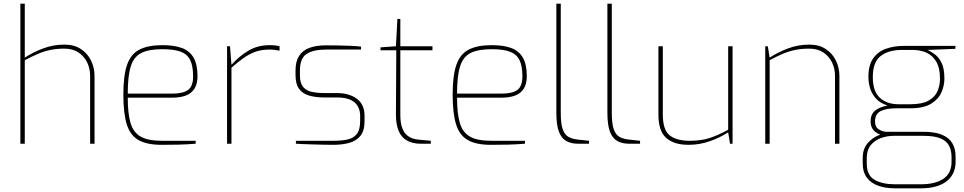

<svg xmlns="http://www.w3.org/2000/svg" viewBox="-20 -783 5251 1046"><path d="M91 0V-763H115V-469Q159 -498 214.5 -519Q270 -540 331 -540Q384 -540 420.5 -516Q457 -492 476 -453Q495 -414 495 -370V0H471V-370Q471 -410 454.5 -443.5Q438 -477 407 -497.5Q376 -518 331 -518Q287 -518 252.5 -510.5Q218 -503 185.5 -489Q153 -475 115 -455V0Z M860 6Q780 6 734.5 -20Q689 -46 670.5 -106Q652 -166 652 -268Q652 -372 672.5 -430.5Q693 -489 740 -513Q787 -537 865 -537Q929 -537 971 -521.5Q1013 -506 1034.5 -469Q1056 -432 1056 -367Q1056 -326 1039.5 -300Q1023 -274 992.5 -262.5Q962 -251 920 -251H676Q676 -165 691 -113.5Q706 -62 746 -39Q786 -16 862 -16H1046V0Q995 4 953.5 5Q912 6 860 6ZM676 -273H920Q977 -273 1004.5 -293Q1032 -313 1032 -367Q1032 -425 1015.5 -457Q999 -489 962.5 -502Q926 -515 865 -515Q791 -515 750 -494.5Q709 -474 692.5 -421.5Q676 -369 676 -273Z M1217 0V-531H1233L1241 -430Q1283 -477 1333.5 -507Q1384 -537 1449 -537Q1465 -537 1478.5 -535.5Q1492 -534 1503 -531V-507Q1492 -509 1478.5 -511Q1465 -513 1449 -513Q1406 -513 1373 -501.5Q1340 -490 1308.5 -468Q1277 -446 1241 -414V0Z M1796 6Q1781 6 1751.5 5.5Q1722 5 1689 4Q1656 3 1629.5 2Q1603 1 1592 0V-16H1796Q1838 -16 1871 -22.5Q1904 -29 1923 -52Q1942 -75 1942 -123V-152Q1942 -199 1911 -225.5Q1880 -252 1816 -252H1748Q1699 -252 1663.5 -262.5Q1628 -273 1609 -299.5Q1590 -326 1590 -373V-399Q1590 -448 1609 -478Q1628 -508 1665 -522Q1702 -536 1756 -536Q1780 -536 1815.5 -535.5Q1851 -535 1887.5 -533.5Q1924 -532 1947 -529V-513H1756Q1688 -513 1651 -489.5Q1614 -466 1614 -399V-373Q1614 -331 1631 -310Q1648 -289 1678.5 -282.5Q1709 -276 1748 -276H1816Q1882 -276 1924 -245Q1966 -214 1966 -152V-123Q1966 -69 1942.5 -41.5Q1919 -14 1880.5 -4Q1842 6 1796 6Z M2272 0Q2229 0 2198.5 -16.5Q2168 -33 2152.5 -68Q2137 -103 2137 -158L2139 -509H2053V-525L2137 -531L2145 -680H2161V-531H2336V-509H2161V-158Q2161 -113 2171 -86.5Q2181 -60 2197 -46.5Q2213 -33 2230.5 -28Q2248 -23 2263 -22L2327 -16V0Z M2654 6Q2574 6 2528.5 -20Q2483 -46 2464.5 -106Q2446 -166 2446 -268Q2446 -372 2466.5 -430.5Q2487 -489 2534 -513Q2581 -537 2659 -537Q2723 -537 2765 -521.5Q2807 -506 2828.5 -469Q2850 -432 2850 -367Q2850 -326 2833.5 -300Q2817 -274 2786.5 -262.5Q2756 -251 2714 -251H2470Q2470 -165 2485 -113.5Q2500 -62 2540 -39Q2580 -16 2656 -16H2840V0Q2789 4 2747.5 5Q2706 6 2654 6ZM2470 -273H2714Q2771 -273 2798.5 -293Q2826 -313 2826 -367Q2826 -425 2809.5 -457Q2793 -489 2756.5 -502Q2720 -515 2659 -515Q2585 -515 2544 -494.5Q2503 -474 2486.5 -421.5Q2470 -369 2470 -273Z M3129 0Q3092 0 3065.5 -14.5Q3039 -29 3025 -65.5Q3011 -102 3011 -169V-763H3035V-169Q3035 -108 3046 -78Q3057 -48 3077.5 -37Q3098 -26 3125 -23L3189 -16V0Z M3407 0Q3370 0 3343.5 -14.5Q3317 -29 3303 -65.5Q3289 -102 3289 -169V-763H3313V-169Q3313 -108 3324 -78Q3335 -48 3355.5 -37Q3376 -26 3403 -23L3467 -16V0Z M3731 6Q3652 6 3609.5 -31.5Q3567 -69 3567 -159V-531H3591V-159Q3591 -75 3628.5 -45.5Q3666 -16 3737 -16Q3799 -16 3845.5 -31Q3892 -46 3947 -76V-531H3971V0H3957L3947 -62Q3904 -34 3848 -14Q3792 6 3731 6Z M4149 0V-531H4163L4173 -469Q4217 -498 4272.5 -519Q4328 -540 4389 -540Q4442 -540 4478.5 -516Q4515 -492 4534 -453Q4553 -414 4553 -370V0H4529V-370Q4529 -410 4512.5 -443.5Q4496 -477 4465 -497.5Q4434 -518 4389 -518Q4345 -518 4310 -510.5Q4275 -503 4242.5 -489Q4210 -475 4173 -455V0Z M4856 243Q4803 243 4763.5 228.5Q4724 214 4702 184Q4680 154 4680 108V78Q4680 29 4706 -2Q4732 -33 4771 -48Q4810 -63 4849 -63V-43Q4813 -43 4779.5 -31Q4746 -19 4724 7.5Q4702 34 4702 78V108Q4702 172 4744.5 196.5Q4787 221 4856 221H4996Q5075 221 5119.5 191Q5164 161 5164 98V73Q5164 38 5151 12Q5138 -14 5105 -28.5Q5072 -43 5011 -43H4817Q4777 -43 4750 -63.5Q4723 -84 4723 -121Q4723 -160 4747 -180Q4771 -200 4815 -208Q4773 -222 4750.5 -248Q4728 -274 4719.5 -304.5Q4711 -335 4711 -364Q4711 -428 4737 -465Q4763 -502 4807 -517.5Q4851 -533 4903 -533H5185V-517L5034 -511Q5050 -503 5071.5 -488Q5093 -473 5109 -442Q5125 -411 5125 -354Q5125 -317 5109 -280Q5093 -243 5052.5 -218Q5012 -193 4940 -193H4863Q4808 -193 4777.5 -177.5Q4747 -162 4747 -121Q4747 -91 4768 -78Q4789 -65 4811 -65H5011Q5073 -65 5111.5 -49Q5150 -33 5168 -3Q5186 27 5186 70V98Q5186 166 5137 204.5Q5088 243 4996 243ZM4876 -215H4938Q5005 -215 5040 -235.5Q5075 -256 5088 -287.5Q5101 -319 5101 -354Q5101 -412 5081 -446.5Q5061 -481 5027.5 -496Q4994 -511 4951 -511H4893Q4821 -511 4778 -478Q4735 -445 4735 -364Q4735 -285 4773.5 -250Q4812 -215 4876 -215Z"/></svg>

Font: Exo Thin Thin
Style: Regular
Weight: 250
Version: Version 2.000